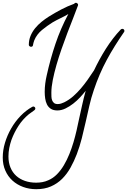

<svg xmlns="http://www.w3.org/2000/svg" viewBox="-95 -768 915 1381"><path d="M799.8 -545.9Q799.8 -540 796.9 -537.1Q761.7 -486.3 731 -437Q700.2 -387.7 672.9 -336.9Q645.5 -286.1 622.6 -232.9Q599.6 -179.7 580.1 -121.1Q560.5 -64.5 547.4 -6.3Q534.2 51.8 521 110.4Q507.8 168.9 493.2 227.1Q478.5 285.2 457 341.8Q437.5 392.6 412.1 438Q386.7 483.4 352.1 518.1Q317.4 552.7 271.5 572.8Q225.6 592.8 166 592.8Q115.2 592.8 71.3 576.7Q27.3 560.5 -5.4 530.8Q-38.1 501 -56.6 459Q-75.2 417 -75.2 365.2Q-75.2 312.5 -59.1 258.8Q-43 205.1 -14.6 155.8Q13.7 106.4 52.7 65.9Q91.8 25.4 137.7 0Q141.6 -2 144.5 -2Q150.4 -2 154.8 2.4Q159.2 6.8 159.2 12.7Q159.2 20.5 151.4 25.4Q141.6 33.2 131.8 39.6Q122.1 45.9 112.3 53.7Q68.4 89.8 37.6 137.7Q6.8 185.5 -12.7 238.3Q-22.5 266.6 -28.3 296.4Q-34.2 326.2 -34.2 357.4Q-34.2 402.3 -19.5 437.5Q-4.9 472.7 21.5 496.6Q47.9 520.5 84.5 533.2Q121.1 545.9 165 545.9Q187.5 545.9 209.5 542Q231.4 538.1 252.9 528.3Q287.1 513.7 314.9 485.4Q342.8 457 364.7 419.9Q386.7 382.8 403.8 340.3Q420.9 297.9 433.6 254.9Q446.3 211.9 455.6 170.9Q464.8 129.9 471.7 96.7Q483.4 43.9 495.1 -9.3Q506.8 -62.5 521.5 -115.2Q504.9 -93.8 481.9 -68.8Q459 -43.9 432.1 -22.9Q405.3 -2 376 12.2Q346.7 26.4 317.4 26.4Q288.1 26.4 270 14.2Q252 2 242.7 -17.1Q233.4 -36.1 230 -59.6Q226.6 -83 226.6 -106.4Q226.6 -137.7 230.5 -167.5Q234.4 -197.3 241.2 -226.6Q266.6 -341.8 303.7 -452.1Q340.8 -562.5 396.5 -667Q368.2 -650.4 339.4 -636.7Q310.5 -623 282.2 -606.4Q244.1 -583 206.5 -551.8Q168.9 -520.5 151.4 -477.5Q147.5 -467.8 145.5 -459Q143.6 -450.2 141.6 -440.4Q138.7 -431.6 127.9 -431.6Q123 -431.6 117.7 -435.5Q112.3 -439.5 112.3 -445.3Q112.3 -479.5 124.5 -509.3Q136.7 -539.1 157.2 -564.5Q177.7 -589.8 203.6 -610.8Q229.5 -631.8 255.9 -648.4Q299.8 -675.8 345.2 -699.7Q390.6 -723.6 439.5 -741.2Q440.4 -744.1 443.8 -746.1Q447.3 -748 450.2 -748Q456.1 -748 461.4 -743.7Q466.8 -739.3 466.8 -732.4Q466.8 -729.5 465.8 -728.5Q451.2 -688.5 431.2 -637.7Q411.1 -586.9 389.6 -530.8Q368.2 -474.6 347.7 -415.5Q327.1 -356.4 311 -300.3Q294.9 -244.1 284.7 -192.9Q274.4 -141.6 274.4 -100.6Q274.4 -86.9 274.9 -72.8Q275.4 -58.6 279.8 -46.9Q284.2 -35.2 293.5 -27.3Q302.7 -19.5 320.3 -19.5Q333 -19.5 344.7 -23.4Q356.4 -27.3 367.2 -32.2Q402.3 -49.8 431.6 -75.7Q460.9 -101.6 486.8 -131.8Q512.7 -162.1 535.6 -194.8Q558.6 -227.5 579.1 -258.8Q581.1 -260.7 581.1 -261.7Q598.6 -298.8 620.1 -338.4Q641.6 -377.9 666 -416.5Q690.4 -455.1 717.8 -490.7Q745.1 -526.4 773.4 -555.7Q778.3 -560.5 785.2 -560.5Q791 -560.5 795.4 -556.6Q799.8 -552.7 799.8 -545.9Z"/></svg>

Font: Calligraffitti
Style: Regular
Weight: 400
Designer: Dathan Boardman
Foundry: Open Window
Version: Version 1.001